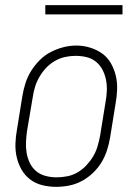

<svg xmlns="http://www.w3.org/2000/svg" viewBox="-20 -718 540 746"><path d="M198 8Q171 8 144.5 1.5Q118 -5 97.5 -20.5Q77 -36 64 -58.5Q51 -81 45 -107Q39 -133 40 -160.5Q41 -188 46 -215L67 -345Q71 -370 79 -395Q87 -420 101 -442.5Q115 -465 134.5 -484.5Q154 -504 177.5 -516Q201 -528 226 -534.5Q251 -541 277 -541Q304 -541 330 -533Q356 -525 377 -510Q398 -495 411 -472Q424 -449 430 -423.5Q436 -398 435 -370Q434 -342 429 -315L408 -185Q404 -160 396 -135Q388 -110 374.5 -87.5Q361 -65 341 -46Q321 -27 297.5 -14.5Q274 -2 248.5 3Q223 8 198 8ZM199 -29Q220 -29 241 -33Q262 -37 281 -48Q300 -59 315.5 -75.5Q331 -92 342 -110.5Q353 -129 359 -149.5Q365 -170 369 -191L390 -321Q394 -342 395 -364Q396 -386 392 -407Q388 -428 378.5 -446.5Q369 -465 353 -478Q337 -491 316.5 -496Q296 -501 274 -501Q253 -501 232.5 -496.5Q212 -492 193 -481Q174 -470 159 -454Q144 -438 133 -419Q122 -400 116 -380Q110 -360 107 -339L85 -209Q82 -188 81 -166Q80 -144 83.5 -123.5Q87 -103 96 -84.5Q105 -66 120.5 -53Q136 -40 157 -34.5Q178 -29 199 -29ZM156 -662V-698H456V-662Z"/></svg>

Font: Iosevka Slab XLtObl
Style: Regular
Weight: 200
Italic angle: -9°
Monospace: yes
Designer: Belleve Invis
Foundry: Belleve Invis
Version: Version 11.1.1; ttfautohint (v1.8.3)